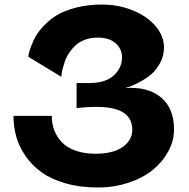

<svg xmlns="http://www.w3.org/2000/svg" viewBox="-20 -808 830 842"><path d="M315.9 -334V-443.8H373Q441.9 -443.8 478.5 -476.8Q515.1 -509.8 515.1 -556.2Q515.1 -593.3 487.3 -618.2Q459.5 -643.1 408.2 -643.1Q377.4 -643.1 352.3 -633.5Q327.1 -624 311 -608.9Q294.9 -593.8 282.7 -575.4Q270.5 -557.1 264.4 -538.8Q258.3 -520.5 254.4 -505.4Q250.5 -490.2 250 -480.5L249 -471.2L104 -559.1Q104.5 -564 106 -572.3Q107.4 -580.6 116 -604.2Q124.5 -627.9 137 -649.7Q149.4 -671.4 174.8 -697.8Q200.2 -724.1 232.4 -743.2Q264.6 -762.2 315.4 -775.1Q366.2 -788.1 426.8 -788.1Q498.5 -788.1 561.3 -762.9Q624 -737.8 661.6 -694.1Q699.2 -650.4 699.2 -599.1Q699.2 -562.5 681.6 -531Q664.1 -499.5 641.8 -481Q619.6 -462.4 591.6 -447.8Q563.5 -433.1 550 -428.5Q536.6 -423.8 528.8 -421.9Q626.5 -429.2 684.8 -381.8Q743.2 -334.5 743.2 -240.2Q743.2 -191.4 718.8 -145.5Q694.3 -99.6 651.6 -64.2Q608.9 -28.8 545.2 -7.3Q481.4 14.2 408.2 14.2Q330.1 14.2 266.8 -4.2Q203.6 -22.5 161.9 -52.7Q120.1 -83 91.8 -124Q63.5 -165 51.3 -208.7Q39.1 -252.4 39.1 -299.8H207Q207 -266.1 217.8 -237.3Q228.5 -208.5 250.7 -184.8Q272.9 -161.1 311 -147.5Q349.1 -133.8 398.9 -133.8Q476.6 -133.8 518.3 -163.6Q560.1 -193.4 560.1 -238.8Q560.1 -299.8 502.7 -324Q445.3 -348.1 315.9 -334Z"/></svg>

Font: Sporting Grotesque
Style: Gras
Weight: 700
Designer: Lucas LE BIHAN
Foundry: Lucas LE BIHAN
Version: Version 1.001